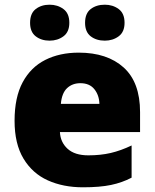

<svg xmlns="http://www.w3.org/2000/svg" viewBox="-20 -787 658 817"><path d="M315 -563Q436 -563 506 -500Q576 -437 576 -310V-225H235Q237 -182 267.5 -154Q298 -126 356 -126Q408 -126 451 -136Q494 -146 540 -168V-31Q500 -10 452.5 0Q405 10 333 10Q249 10 183.5 -19.5Q118 -49 80 -112Q42 -175 42 -273Q42 -373 76.5 -437Q111 -501 172.5 -532Q234 -563 315 -563ZM322 -433Q288 -433 265.5 -412Q243 -391 239 -345H403Q402 -382 381.5 -407.5Q361 -433 322 -433ZM108 -690Q108 -730 132 -748.5Q156 -767 191 -767Q225 -767 250 -748.5Q275 -730 275 -690Q275 -651 250 -632.5Q225 -614 191 -614Q156 -614 132 -632.5Q108 -651 108 -690ZM342 -690Q342 -730 366 -748.5Q390 -767 426 -767Q460 -767 485 -748.5Q510 -730 510 -690Q510 -651 485 -632.5Q460 -614 426 -614Q390 -614 366 -632.5Q342 -651 342 -690Z"/></svg>

Font: Noto Sans Arabic Blk
Style: Regular
Weight: 900
Designer: Monotype Design Team, Nadine Chahine, Nizar Qandah and Khaled Hosny
Foundry: Monotype Imaging Inc.
Version: Version 2.012; ttfautohint (v1.8.4.7-5d5b)